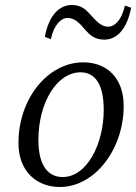

<svg xmlns="http://www.w3.org/2000/svg" viewBox="-20 -737 546 770"><path d="M220 13C360 13 476 -138 476 -312C476 -425 408 -487 314 -487C173 -487 54 -343 54 -163C54 -49 128 13 220 13ZM231 -27C175 -27 134 -70 134 -176C134 -325 208 -447 303 -447C358 -447 396 -405 396 -296C396 -162 330 -27 231 -27ZM160 -589 184 -580C197 -639 225 -665 251 -665C283 -665 303 -639 323 -616C340 -597 360 -578 398 -578C449 -578 489 -620 506 -706L481 -715C468 -656 440 -630 414 -630C383 -630 364 -656 342 -679C325 -698 306 -717 268 -717C218 -717 175 -675 160 -589Z"/></svg>

Font: Source Serif Variable
Style: Italic
Weight: 389
Italic angle: -12°
Designer: Frank Grießhammer
Foundry: Adobe Systems Incorporated
Version: Version 3.001;hotconv 1.0.111;makeotfexe 2.5.65597